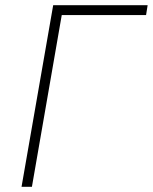

<svg xmlns="http://www.w3.org/2000/svg" viewBox="-20 -720 589 740"><path d="M63 0H103L218 -662H543L549 -700H185Z"/></svg>

Font: Fixel Display ExtraLight
Style: Italic
Weight: 200
Italic angle: -10°
Designer: AlfaBravo + MacPaw
Foundry: Kyrylo Tkachov, Marchela Mozhyna, Serhii Makarenko, Maria Weinstein, Zakhar Kryvoshyya
Version: Version 1.210;Glyphs 3.2 (3217)